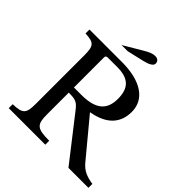

<svg xmlns="http://www.w3.org/2000/svg" viewBox="-248 -1136 1312 1312"><g transform="rotate(45 407.5 -480.0)"><path d="M658 -577C658 -698 552 -770 369 -770H55V-732C141 -728 155 -711 155 -618V-152C155 -58 139 -41 45 -38V0H398V-38C277 -38 260 -58 260 -157V-365C322 -365 342 -360 377 -314L622 0H815V-38C756 -47 714 -63 678 -107L457 -373C597 -397 658 -471 658 -577ZM260 -706C260 -716 266 -723 277 -723H369C478 -723 528 -679 528 -572C528 -461 463 -415 331 -415H260ZM345 -850 465 -878C510 -888 540 -904 540 -925C540 -947 525 -960 502 -960C475 -960 452 -949 415 -927L285 -850Z"/></g></svg>

Font: Libre Baskerville
Style: Regular
Weight: 400
Designer: Pablo Impallari, Rodrigo Fuenzalida
Foundry: Pablo Impallari, Rodrigo Fuenzalida
Version: Version 1.051;Glyphs 3.2.3 (3260)